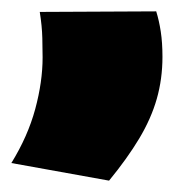

<svg xmlns="http://www.w3.org/2000/svg" viewBox="-37 -132 333 338"><path d="M33 -111 238 -112Q243 -96 246 -76.5Q249 -57 249 -32Q249 7 239 42Q229 77 208 112Q187 147 155 186L-17 155Q12 108 25 60Q38 12 38 -31Q38 -44 37.5 -65Q37 -86 33 -111Z"/></svg>

Font: Georama Black
Style: Regular
Weight: 900
Designer: Jean-Baptiste Levee
Foundry: Production Type
Version: Version 1.001